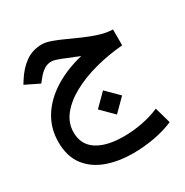

<svg xmlns="http://www.w3.org/2000/svg" viewBox="-178 -591 1036 1074"><g transform="rotate(-30 340.0 -54.0)"><path d="M625 -319.3V-216.8Q531.2 -209 445.3 -186Q359.4 -163.1 292 -126.2Q224.6 -89.4 185.3 -40Q146 9.3 146 69.8Q146 148.9 207.8 189.2Q269.5 229.5 379.9 229.5Q440.9 229.5 500.7 217.8Q560.5 206.1 610.8 184.1L640.1 288.1Q582.5 313 514.4 325.2Q446.3 337.4 377.9 337.4Q283.7 337.4 208.5 310.1Q133.3 282.7 89.4 224.6Q45.4 166.5 45.4 73.7Q45.4 -12.7 88.4 -82.8Q131.3 -152.8 210.2 -203.1Q289.1 -253.4 396.5 -279.3Q342.8 -301.8 297.9 -319.3Q252.9 -336.9 237.3 -336.9Q209 -336.9 186.3 -321.3Q163.6 -305.7 145 -281.2L126 -257.8L36.1 -301.8L49.8 -323.7Q85 -380.4 131.1 -413.3Q177.2 -446.3 237.8 -446.3Q263.2 -446.3 297.9 -433.8Q332.5 -421.4 372.8 -402.8Q413.1 -384.3 456.3 -365.5Q499.5 -346.7 542.5 -333.5Q585.4 -320.3 625 -319.3ZM406.2 -52.2 484.4 25.9 406.2 104 328.1 25.9Z"/></g></svg>

Font: Vazirmatn FD Medium
Style: Regular
Weight: 500
Designer: Saber Rastikerdar
Foundry: Saber Rastikerdar
Version: Version 33.003